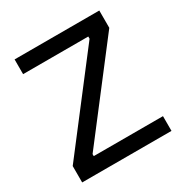

<svg xmlns="http://www.w3.org/2000/svg" viewBox="-155 -781 864 903"><g transform="rotate(-30 276.5 -330.0)"><path d="M34 0V-89L402 -568V-580H48V-660H508V-566L143 -91V-80H519V0Z"/></g></svg>

Font: Bricolage Grotesque 18pt
Style: Regular
Weight: 400
Version: Version 1.001;gftools[0.9.33.dev8+g029e19f]